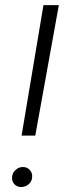

<svg xmlns="http://www.w3.org/2000/svg" viewBox="-20 -731 264 755"><path d="M26.4 0ZM118.7 -197.8H64.9L150.9 -710.9H211.4ZM27.3 -34.2Q28.3 -50.8 41 -62.5Q53.7 -74.2 68.8 -74.2Q85.9 -74.7 96.9 -63Q107.9 -51.3 106.4 -34.2Q105.5 -18.1 93.3 -7.1Q81.1 3.9 64.5 4.4Q47.9 4.9 37.1 -6.1Q26.4 -17.1 27.3 -34.2Z"/></svg>

Font: Roboto Light
Style: Italic
Weight: 300
Italic angle: -12°
Designer: Google
Version: Version 2.134; 2016; ttfautohint (v1.6)